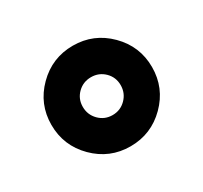

<svg xmlns="http://www.w3.org/2000/svg" viewBox="-87 -550 627 593"><g transform="rotate(-30 227.0 -253.5)"><path d="M100.5 -126.7Q47.9 -179.3 47.9 -253.4Q47.9 -327.5 100.5 -380.1Q153.1 -432.7 227.2 -432.7Q301.3 -432.7 353.9 -380.1Q406.5 -327.5 406.5 -253.4Q406.5 -179.3 353.9 -126.7Q301.3 -74.1 227.2 -74.1Q153.1 -74.1 100.5 -126.7ZM179.3 -301Q159.7 -281.6 159.7 -253.4Q159.7 -225.2 179.3 -205.3Q199 -185.4 227.2 -185.4Q255.4 -185.4 275.1 -205.3Q294.7 -225.2 294.7 -253.4Q294.7 -281.6 275.1 -301Q255.4 -320.4 227.2 -320.4Q199 -320.4 179.3 -301Z"/></g></svg>

Font: Vazir FD
Style: Bold
Weight: 700
Foundry: DejaVu fonts team - Redesigned by Saber Rastikerdar
Version: Version 21.10;October 20, 2019;FontCreator 12.0.0.2547 64-bi